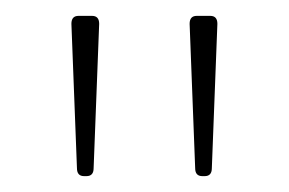

<svg xmlns="http://www.w3.org/2000/svg" viewBox="-20 -663 364 242"><path d="M89 -441H86Q77 -441 77 -451L70 -633Q70 -643 79 -643H96Q105 -643 105 -633L98 -451Q98 -441 89 -441ZM238 -441H235Q226 -441 226 -451L219 -633Q219 -643 228 -643H245Q254 -643 254 -633L247 -451Q247 -441 238 -441Z"/></svg>

Font: Rajdhani Light
Style: Regular
Weight: 300
Designer: Satya Rajpurohit, Jyotish Sonowal
Foundry: Indian Type Foundry
Version: Version 1.201;PS 1.0;hotconv 1.0.78;makeotf.lib2.5.61930; tt